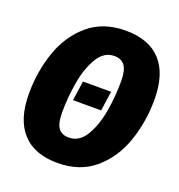

<svg xmlns="http://www.w3.org/2000/svg" viewBox="-133 -825 889 955"><g transform="rotate(20 312.0 -347.5)"><path d="M622 -441Q622 -324 586 -219Q550 -114 472 -47Q394 20 275 20Q152 20 88.5 -50.5Q25 -121 25 -256Q25 -373 61 -477.5Q97 -582 175 -648.5Q253 -715 372 -715Q495 -715 558.5 -645.5Q622 -576 622 -441ZM212 -225Q212 -168 229.5 -143Q247 -118 285 -118Q341 -118 374.5 -174.5Q408 -231 421.5 -310.5Q435 -390 435 -469Q435 -527 417 -552Q399 -577 361 -577Q306 -577 272.5 -520Q239 -463 225.5 -382.5Q212 -302 212 -225ZM406 -404 391 -300H242L257 -404Z"/></g></svg>

Font: Fira Sans Condensed Black
Style: Italic
Weight: 900
Width: 3
Italic angle: -8°
Designer: Carrois Corporate & Edenspiekermann AG
Foundry: Carrois Corporate GbR & Edenspiekermann AG
Version: Version 4.203